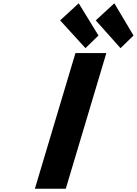

<svg xmlns="http://www.w3.org/2000/svg" viewBox="-20 -1148 832 1168"><path d="M626.9 -825H438.9L192.2 0H380.2ZM579 -932 499.9 -855 345.8 -1024 458.9 -1128ZM792.3 -932 713.2 -855 562.5 -1024 675.6 -1128Z"/></svg>

Font: Hussar
Style: BdSuprExtOblThree
Weight: 700
Foundry: Cannot Into Space Fonts
Version: Version 2.00